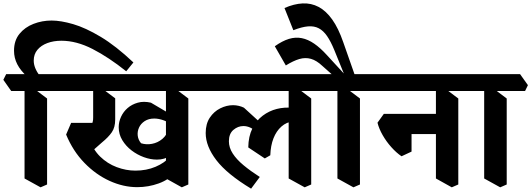

<svg xmlns="http://www.w3.org/2000/svg" viewBox="-67 -1083 3182 1150"><path d="M96 -624Q56 -660 36.5 -698Q17 -736 17 -779Q17 -840 49.5 -880Q82 -920 133.5 -940Q185 -960 242 -960Q297 -960 371 -938.5Q445 -917 536 -862.5Q627 -808 732 -709L689 -656Q584 -740 487.5 -789.5Q391 -839 301 -839Q254 -839 216.5 -825Q179 -811 157 -784.5Q135 -758 135 -720Q135 -698 144 -675.5Q153 -653 174 -624ZM176 39 80 -14V-581L126 -560L215 -493V22ZM0 -538 -47 -605 -30 -639H290L337 -573L320 -538Z M755 38Q672 38 589.5 0.5Q507 -37 438.5 -107.5Q370 -178 329 -277L359 -347H540L470 -249Q490 -187 533 -145Q576 -103 632 -82Q688 -61 744 -61Q810 -61 864.5 -84Q919 -107 952 -145L987 -54Q946 -7 884 15.5Q822 38 755 38ZM468 -163 377 -270Q409 -280 435 -293.5Q461 -307 476.5 -328Q492 -349 491 -380V-577L540 -556L623 -494V-367Q623 -320 602.5 -290.5Q582 -261 544 -230ZM290 -538 243 -605 260 -639H742L789 -573L772 -538ZM873 -127Q835 -127 795 -141.5Q755 -156 721 -182Q687 -208 665.5 -243.5Q644 -279 644 -321Q644 -353 658 -383.5Q672 -414 697.5 -436Q723 -458 758.5 -468Q794 -478 837 -468L995 -375L973 -329Q944 -351 914 -362Q884 -373 857 -373Q823 -373 799.5 -357.5Q776 -342 765.5 -318.5Q755 -295 758 -270Q761 -245 778 -225Q809 -215 843.5 -221.5Q878 -228 905.5 -251Q933 -274 943 -312L1008 -212Q983 -174 951.5 -150.5Q920 -127 873 -127ZM1022 39 927 -14V-581L972 -560L1061 -493V22ZM530 -538 481 -605 498 -639H1141L1189 -573L1172 -538Z M1437 47Q1293 -40 1229 -123.5Q1165 -207 1165 -286Q1165 -341 1189.5 -378Q1214 -415 1252 -434Q1290 -453 1329 -453Q1346 -453 1363 -449Q1380 -445 1394 -438L1531 -313L1502 -254L1473 -288Q1453 -309 1432.5 -318.5Q1412 -328 1391 -328Q1358 -328 1331 -305Q1304 -282 1304 -237Q1304 -199 1327 -163.5Q1350 -128 1391.5 -93.5Q1433 -59 1489 -23ZM1519 -134 1420 -200Q1421 -266 1444.5 -313.5Q1468 -361 1506.5 -390Q1545 -419 1591 -430.5Q1637 -442 1684 -437L1689 -356Q1649 -352 1618.5 -325Q1588 -298 1571 -254.5Q1554 -211 1552 -153ZM1758 39 1662 -14V-581L1708 -560L1797 -493V22ZM1141 -538 1094 -605 1111 -639H1877L1924 -573L1907 -538Z M2024 -565 1935 -784Q1914 -835 1892 -867Q1870 -899 1842.5 -913.5Q1815 -928 1778 -925Q1741 -922 1690 -902L1637 -1035Q1694 -1060 1745.5 -1062.5Q1797 -1065 1841.5 -1041.5Q1886 -1018 1923 -966Q1960 -914 1989 -830L2075 -585ZM2050 39 1954 -14V-581L2000 -560L2089 -493V22ZM1999 -568 1864 -688Q1829 -721 1795.5 -730.5Q1762 -740 1726 -729.5Q1690 -719 1645 -691L1579 -806Q1624 -838 1663.5 -850Q1703 -862 1740.5 -854.5Q1778 -847 1815 -821.5Q1852 -796 1891 -753L2041 -590ZM1879 -538 1832 -605 1849 -639H2169L2216 -573L2199 -538Z M2639 39 2544 -14V-581L2589 -560L2678 -493V22ZM2338 -147Q2307 -168 2277 -201.5Q2247 -235 2225 -273.5Q2203 -312 2194 -348L2232 -401H2331L2398 -357V-175ZM2318 -280 2287 -401H2600L2622 -280ZM2169 -538 2122 -605 2139 -639H2758L2806 -573L2789 -538Z M2929 39 2833 -14V-581L2879 -560L2968 -493V22ZM2758 -538 2711 -605 2728 -639H3048L3095 -573L3078 -538Z"/></svg>

Font: Eczar SemiBold
Style: Regular
Weight: 600
Designer: Vaibhav Singh
Foundry: Rosetta Type Foundry
Version: Version 2.000